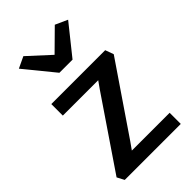

<svg xmlns="http://www.w3.org/2000/svg" viewBox="-250 -927 1013 1013"><g transform="rotate(-45 256.5 -420.0)"><path d="M51 0 30 -40 295 -430 324 -471H60V-557H462L479 -510L216 -124L187 -83H469V0ZM71 -810 134.5 -840 256 -728.5 369 -840 437.5 -809 305 -643.5H207Z"/></g></svg>

Font: Tracken
Style: Regular
Weight: 400
Designer: Eben Sorkin
Foundry: Eben Sorkin
Version: Version 2.001